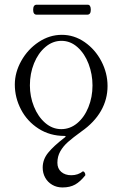

<svg xmlns="http://www.w3.org/2000/svg" viewBox="-20 -575 520 828"><path d="M164.1 147.9Q164.1 112.3 188 83.3Q211.9 54.2 255.9 20.5Q263.2 15.6 263.2 13.2Q263.2 11.2 258.3 11.2Q195.3 11.2 146.2 -20.3Q97.2 -51.8 70.6 -102.8Q43.9 -153.8 43.9 -210.4Q43.9 -262.7 71.8 -312.5Q99.6 -362.3 146.5 -393.6Q193.4 -424.8 246.6 -424.8Q299.8 -424.8 345.2 -393.3Q390.6 -361.8 417.2 -310.8Q443.8 -259.8 443.8 -204.1Q443.8 -146.5 415.3 -96.7Q386.7 -46.9 331.5 -8.3Q294.4 18.6 273.4 37.1Q252.4 55.7 240 77.6Q227.5 99.6 227.5 127Q227.5 151.9 244.1 166.3Q260.7 180.7 287.6 180.7Q316.4 180.7 337.9 163.6Q348.1 167.5 348.1 180.7Q326.2 208.5 304 220.9Q281.7 233.4 249.5 233.4Q224.6 233.4 205.1 221.9Q185.5 210.4 174.8 190.9Q164.1 171.4 164.1 147.9ZM244.1 -18.1Q282.2 -18.1 313 -43.7Q343.8 -69.3 361.3 -112.8Q378.9 -156.2 378.9 -206.5Q378.9 -254.9 362.1 -299.3Q345.2 -343.8 314.5 -371.3Q283.7 -398.9 245.1 -398.9Q207 -398.9 175.8 -372.3Q144.5 -345.7 126.7 -301.8Q108.9 -257.8 108.9 -207Q108.9 -158.7 126.5 -115.2Q144 -71.8 175 -44.9Q206.1 -18.1 244.1 -18.1ZM123 -532.7Q123 -554.7 138.2 -554.7H357.9Q371.6 -554.7 371.6 -532.7Q371.6 -511.7 356 -511.7H138.2Q123 -511.7 123 -532.7Z"/></svg>

Font: JuniusX Light
Style: Regular
Weight: 300
Designer: Peter S. Baker
Foundry: Briery Creek Software
Version: Version 1.008